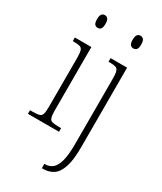

<svg xmlns="http://www.w3.org/2000/svg" viewBox="-240 -825 967 1149"><g transform="rotate(30 243.5 -251.0)"><path d="M127 -654Q114 -654 106 -663Q98 -672 98 -698Q98 -723 106 -732.5Q114 -742 127 -742Q140 -742 148 -732.5Q156 -723 156 -698Q156 -672 148 -663Q140 -654 127 -654ZM23 0V-25H42Q71 -25 86 -29Q101 -33 106 -49Q111 -65 111 -98V-435Q111 -469 106.5 -485.5Q102 -502 88.5 -506.5Q75 -511 48 -511H38V-536H152V-99Q152 -65 157 -49Q162 -33 177 -29Q192 -25 221 -25H238V0ZM373 -654Q361 -654 352.5 -663Q344 -672 344 -698Q344 -723 352.5 -732.5Q361 -742 373 -742Q386 -742 394.5 -732.5Q403 -723 403 -698Q403 -672 394.5 -663Q386 -654 373 -654ZM258 240V210H264Q293 210 314 192.5Q335 175 346.5 132.5Q358 90 358 15V-437Q358 -470 353 -486Q348 -502 335 -506.5Q322 -511 297 -511H285V-536H399V14Q399 104 382 153Q365 202 335.5 221Q306 240 269 240Z"/></g></svg>

Font: Noto Serif Myanmar Condensed ExtraLight
Style: Regular
Weight: 200
Width: 3
Designer: Ben Mitchell and the Monotype Design Team
Foundry: Monotype Imaging Inc.
Version: Version 2.106; ttfautohint (v1.8.4.7-5d5b)